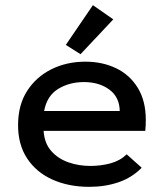

<svg xmlns="http://www.w3.org/2000/svg" viewBox="-20 -713 640 744"><path d="M326 11Q246 11 183.5 -17Q121 -45 85.5 -98.5Q50 -152 50 -228Q50 -306 85 -360.5Q120 -415 179 -444.5Q238 -474 311 -474Q377 -474 430 -448.5Q483 -423 514 -372.5Q545 -322 545 -248Q545 -227 543 -206H149Q152 -158 178.5 -128Q205 -98 245 -84Q285 -70 330 -70Q371 -70 408 -80Q445 -90 471 -115L529 -63Q492 -25 440 -7Q388 11 326 11ZM151 -283H444Q443 -337 403.5 -366Q364 -395 305 -395Q249 -395 205.5 -368.5Q162 -342 151 -283ZM292 -503 235 -539 340 -693 419 -638Z"/></svg>

Font: Inconsolata Expanded SemiBold
Style: Regular
Weight: 600
Width: 7
Monospace: yes
Designer: Raph Levien, Cyreal, Brenton Simpson
Foundry: Raph Levien, Cyreal, Google
Version: Version 3.001; ttfautohint (v1.8.2.53-6de2)